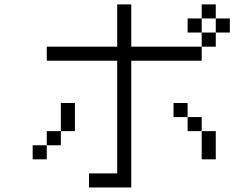

<svg xmlns="http://www.w3.org/2000/svg" viewBox="-20 -832 1040 852"><path d="M1000 -687.5V-750H937.5V-687.5H875V-625H562.5V-812.5H500V-625H187.5V-562.5H500Q500 -562.5 500 -62.5H375V0H562.5V-562.5H875V-625H937.5V-687.5ZM187.5 -187.5H125V-125H187.5ZM187.5 -187.5H250V-250H187.5ZM875 -250Q875 -250 875 -125H937.5Q937.5 -125 937.5 -250ZM250 -250H312.5Q312.5 -250 312.5 -375H250Q250 -375 250 -250ZM875 -250V-312.5H812.5V-250ZM812.5 -312.5V-375H750V-312.5ZM875 -687.5V-750H812.5V-687.5ZM875 -750H937.5V-812.5H875Z"/></svg>

Font: CalcUnifontExMono
Style: Regular
Weight: 500
Version: Version 15.0.06